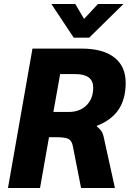

<svg xmlns="http://www.w3.org/2000/svg" viewBox="-20 -944 651 964"><path d="M143 -700H390Q497 -700 554 -655.5Q611 -611 611 -528Q611 -447 575.5 -394Q540 -341 466 -312V-310Q482 -296 489.5 -285Q497 -274 500 -259L557 0H387L346 -209Q341 -237 324.5 -246Q308 -255 263 -255H226L181 0H20ZM326 -382Q381 -382 414.5 -415.5Q448 -449 448 -504Q448 -572 358 -572H282L248 -382ZM238 -924H358L402 -849L472 -924H600L428 -755H350Z"/></svg>

Font: Sarabun ExtraBold
Style: Italic
Weight: 800
Italic angle: -10°
Designer: Suppakit Chalermlarp | Katatrad Co.,Ltd.
Foundry: Cadson Demak Co.,Ltd.
Version: Version 1.000; ttfautohint (v1.6)